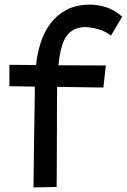

<svg xmlns="http://www.w3.org/2000/svg" viewBox="-20 -779 553 838"><path d="M21 -402.8V-496.1L137.2 -495.1Q142.6 -546.4 158 -594Q173.3 -641.6 201.7 -678.2Q229.5 -714.8 272 -736.8Q314.5 -758.8 374 -758.8Q406.2 -758.8 442.1 -747.8Q478 -736.8 513.2 -706.1L464.8 -624Q438.5 -642.6 413.6 -650.1Q388.7 -657.7 369.1 -659.7Q346.2 -662.1 326.2 -658.2Q306.6 -653.3 291.5 -642.8Q276.4 -632.3 265.1 -613.3Q243.7 -577.1 234.9 -494.1L441.9 -493.2L431.2 -397L229 -399.9V-356.9Q228.5 -324.7 228.5 -291.7Q228.5 -258.8 228.5 -225.1L228 -97.7Q228 -64 227.8 -29.5Q227.5 4.9 227.1 37.1L126 39.1Q127 -14.2 127.4 -59.8Q127.9 -105.5 128.4 -143.6Q128.9 -181.6 129.4 -213.1Q129.9 -244.6 130.4 -270L131.8 -367.2V-400.9Z"/></svg>

Font: Preahvihear
Style: Regular
Weight: 400
Designer: Danh Hong
Version: Version 8.002; ttfautohint (v1.8.3)